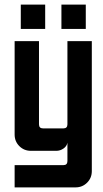

<svg xmlns="http://www.w3.org/2000/svg" viewBox="-20 -663 451 844"><path d="M71.4 -642.9H178.6V-535.7H71.4ZM250 -642.9H357.1V-535.7H250ZM44.3 -482.1H151.4V-116.4Q151.4 -98.6 169.3 -98.6H258.6Q276.4 -98.6 276.4 -116.4V-482.1H383.6V89.3Q383.6 119.3 362.9 140Q342.1 160.7 312.1 160.7H44.3V62.9H258.6Q276.4 62.9 276.4 45V-35.7Q273.6 -20 258.9 -10Q244.3 0 227.9 0H115.7Q85.7 0 65 -20.7Q44.3 -41.4 44.3 -71.4Z"/></svg>

Font: Aire Exterior
Style: Regular
Weight: 400
Width: 4
Designer: Jayvee Enaguas (HarvettFox96)
Version: 20190503.02